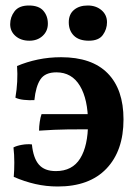

<svg xmlns="http://www.w3.org/2000/svg" viewBox="-20 -672 506 698"><path d="M190 6Q148 6 108.5 -3Q69 -12 30 -29Q32 -53 32 -81.5Q32 -110 29 -136Q40 -142 59.5 -145.5Q79 -149 96 -147Q101 -97 121.5 -73.5Q142 -50 183 -50Q243 -50 271.5 -96Q300 -142 300 -225Q300 -311 270.5 -360Q241 -409 185 -409Q144 -409 127 -383.5Q110 -358 105 -308Q86 -307 67 -309Q48 -311 36 -317Q41 -346 42.5 -375Q44 -404 42 -432Q77 -447 117.5 -455.5Q158 -464 202 -464Q314 -464 371.5 -405.5Q429 -347 429 -238Q429 -124 367 -59Q305 6 190 6ZM122 -197Q122 -212 124.5 -229Q127 -246 131 -257H311V-202Q271 -202 225.5 -201.5Q180 -201 122 -197ZM303 -524Q267 -524 248.5 -542.5Q230 -561 230 -591Q230 -620 249 -636Q268 -652 299 -652Q329 -652 349 -635Q369 -618 369 -591Q369 -566 354 -545Q339 -524 303 -524ZM87 -524Q56 -524 36.5 -541Q17 -558 17 -584Q17 -610 33 -631Q49 -652 85 -652Q121 -652 137.5 -633Q154 -614 154 -586Q154 -559 135 -541.5Q116 -524 87 -524Z"/></svg>

Font: Vollkorn SemiBold
Style: Regular
Weight: 600
Designer: Friedrich Althausen
Foundry: Friedrich Althausen
Version: Version 5.000